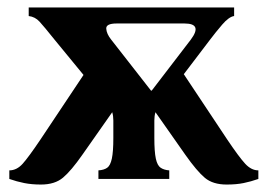

<svg xmlns="http://www.w3.org/2000/svg" viewBox="-20 -480 718 515"><path d="M90 15Q65 15 45 11Q25 7 5 0V-23Q25 -23 41 -41Q57 -59 88 -105L204 -279L126 -374Q98 -409 86 -422Q74 -435 57 -437V-460H608V-437Q594 -435 576 -414Q558 -393 543 -373L473 -281L590 -105Q621 -59 637.5 -41Q654 -23 673 -23V0Q653 7 633.5 11Q614 15 588 15Q551 15 529.5 -3Q508 -21 477 -65L397 -179Q394 -169 394 -157V-110Q394 -73 398 -54.5Q402 -36 411 -30Q420 -24 434 -23V0H244V-23Q259 -24 267.5 -30Q276 -36 280 -54.5Q284 -73 284 -110V-157Q284 -169 281 -179L201 -65Q171 -22 149 -3.5Q127 15 90 15ZM385 -237H387L492 -374Q524 -417 475 -417H293Q264 -417 265 -403Q266 -389 278 -374Z"/></svg>

Font: Bona Nova SC
Style: Bold
Weight: 700
Designer: Mateusz Machalski
Foundry: Capitalics
Version: Version 4.001; ttfautohint (v1.8.4.7-5d5b)